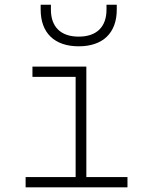

<svg xmlns="http://www.w3.org/2000/svg" viewBox="-20 -803 626 823"><path d="M89.8 0H526.4V-43.9H350.1V-517.6H119.1V-473.6H304.2V-43.9H89.8ZM317.4 -604.5C420.9 -604.5 480.5 -661.6 480.5 -761.7V-782.7H436.5V-761.7C436.5 -687.5 394 -646 317.4 -646C240.7 -646 198.2 -687.5 198.2 -761.7V-782.7H154.3V-761.7C154.3 -661.6 213.9 -604.5 317.4 -604.5Z"/></svg>

Font: Cascadia Code PL ExtraLight
Style: Regular
Weight: 200
Monospace: yes
Designer: Aaron Bell
Foundry: Saja Typeworks
Version: Version 2404.023